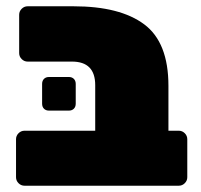

<svg xmlns="http://www.w3.org/2000/svg" viewBox="-20 -591 639 611"><path d="M31 -27V-148Q31 -159 39 -167Q47 -175 58 -175H283V-320Q283 -395 209 -395H68Q57 -395 49 -403Q41 -411 41 -422V-544Q41 -555 49 -563Q57 -571 68 -571H214Q362 -571 439 -513.5Q516 -456 516 -318V-175H549Q560 -175 568 -167Q576 -159 576 -148V-27Q576 -16 568 -8Q560 0 549 0H58Q47 0 39 -8Q31 -16 31 -27ZM114 -261V-324Q114 -334 120 -340Q126 -346 136 -346H199Q209 -346 215 -340Q221 -334 221 -324V-261Q221 -251 215 -245Q209 -239 199 -239H136Q126 -239 120 -245Q114 -251 114 -261Z"/></svg>

Font: Rubik
Style: Regular
Weight: 900
Designer: Hubert & Fischer
Foundry: Hubert & Fischer
Version: Version 1.100